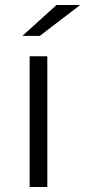

<svg xmlns="http://www.w3.org/2000/svg" viewBox="-20 -751 342 771"><path d="M99 0V-525H170V0ZM70 -607 207 -731H302L140 -607Z"/></svg>

Font: Montserrat Thin
Style: Regular
Weight: 400
Version: Version 9.000